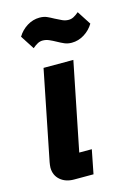

<svg xmlns="http://www.w3.org/2000/svg" viewBox="-115 -810 606 871"><g transform="rotate(-15 188.0 -375.0)"><path d="M213 0H122Q82 0 57 -22Q32 -44 32 -80Q32 -86 33 -92Q34 -98 35 -105L119 -525H259L176 -112H235ZM273 -602Q254 -602 239 -608.5Q224 -615 208 -624Q192 -633 177 -639.5Q162 -646 147 -646Q135 -646 124 -640.5Q113 -635 99 -623L57 -688Q74 -716 101.5 -733Q129 -750 160 -750Q180 -750 194.5 -743.5Q209 -737 225 -728Q242 -719 256.5 -712.5Q271 -706 286 -706Q298 -706 309 -711.5Q320 -717 334 -729L376 -664Q359 -636 331.5 -619Q304 -602 273 -602Z"/></g></svg>

Font: IBM Plex Sans
Style: Italic
Weight: 400
Italic angle: -11.31°
Designer: Mike Abbink, Paul van der Laan, Pieter van Rosmalen
Foundry: Bold Monday
Version: Version 3.201